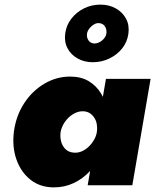

<svg xmlns="http://www.w3.org/2000/svg" viewBox="-20 -801 671 830"><path d="M438 -460 359 0H552L631 -460ZM40 -231Q32 -165 51.5 -110.5Q71 -56 112.5 -23.5Q154 9 213 9Q259 9 298.5 -9.5Q338 -28 368.5 -61Q399 -94 419 -137.5Q439 -181 445 -230Q451 -277 444 -320.5Q437 -364 416.5 -397.5Q396 -431 363 -450.5Q330 -470 283 -470Q224 -470 171.5 -439Q119 -408 84 -354Q49 -300 40 -231ZM242 -230Q246 -253 260.5 -274Q275 -295 296.5 -308Q318 -321 341 -320Q357 -319 368.5 -311.5Q380 -304 388 -291.5Q396 -279 398.5 -263.5Q401 -248 399 -231Q396 -213 386.5 -196.5Q377 -180 363.5 -167Q350 -154 334 -147Q318 -140 301 -141Q279 -142 264.5 -155Q250 -168 244.5 -188.5Q239 -209 242 -230ZM262 -657Q257 -621 271.5 -593Q286 -565 315 -548.5Q344 -532 381 -532Q419 -532 452.5 -548Q486 -564 508 -591.5Q530 -619 535 -655Q540 -692 525 -720Q510 -748 481 -764.5Q452 -781 414 -781Q376 -781 343.5 -765Q311 -749 289 -721Q267 -693 262 -657ZM356 -655Q358 -667 366 -677.5Q374 -688 385.5 -695Q397 -702 408 -701Q425 -700 433.5 -687Q442 -674 440 -657Q439 -646 430.5 -635.5Q422 -625 410.5 -619Q399 -613 387 -613Q371 -614 362.5 -626.5Q354 -639 356 -655Z"/></svg>

Font: Jost Black
Style: Italic
Weight: 900
Italic angle: -5°
Version: Version 3.710